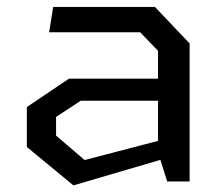

<svg xmlns="http://www.w3.org/2000/svg" viewBox="-20 -534 660 565"><path d="M196 11.5 452 -63.5 472 0H538V-406L436 -513.5H136.5L124.5 -439H392.5L445 -384.5V-302.5H183L59 -219V-101.5ZM229 -63 145 -135V-190L217.5 -237.5H445V-119.5Z"/></svg>

Font: FontWithASyntaxHighlighterNightOwl
Style: Regular
Weight: 400
Designer: Riley Cran & the Lettermatic Team
Foundry: Lettermatic
Version: Version 1.000 (FontWithASyntaxHighlighterNightOwl)